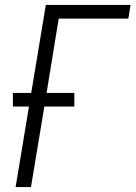

<svg xmlns="http://www.w3.org/2000/svg" viewBox="-20 -755 547 775"><path d="M43 0 97 -325H32V-380H106L165 -735H507L498 -680H217L168 -380H280V-325H159L105 0Z"/></svg>

Font: Iosevka SS04 Light
Style: Italic
Weight: 300
Italic angle: -9°
Monospace: yes
Designer: Belleve Invis
Foundry: Belleve Invis
Version: Version 19.0.0; ttfautohint (v1.8.4)